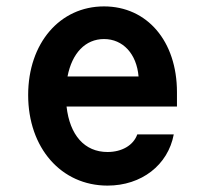

<svg xmlns="http://www.w3.org/2000/svg" viewBox="-20 -570 640 600"><path d="M188 -237H533V-282C533 -441 440 -550 305 -550C167 -550 68 -435 68 -273C68 -108 171 10 316 10C422 10 505 -54 523 -150H409C397 -116 361 -95 316 -95C244 -95 198 -148 188 -237ZM305 -448C364 -448 407 -402 413 -331H191C205 -404 247 -448 305 -448Z"/></svg>

Font: CommitMono
Style: Bold
Weight: 700
Monospace: yes
Designer: Eigil Nikolajsen
Foundry: Eigil Nikolajsen
Version: Version 1.143